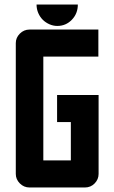

<svg xmlns="http://www.w3.org/2000/svg" viewBox="-20 -831 507 851"><path d="M233 -410H417V-60Q417 -36 399.5 -18Q382 0 356 0H111Q86 0 68 -18Q50 -36 50 -60V-640Q50 -664 68 -682Q86 -700 111 -700H416V-580H172V-120H294V-290H233ZM325 -811Q325 -771 298.5 -743.5Q272 -716 234 -716Q216 -716 199 -723.5Q182 -731 169.5 -743.5Q157 -756 149.5 -773.5Q142 -791 142 -811Z"/></svg>

Font: Tschichold
Style: Bold
Weight: 700
Designer: Peter Wiegel
Foundry: Peter Wiegel
Version: Version 1.000; ttfautohint (v1.3)